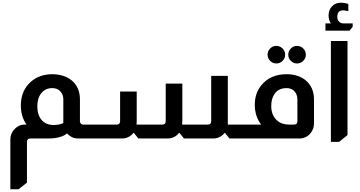

<svg xmlns="http://www.w3.org/2000/svg" viewBox="-20 -1017 2641 1410"><path d="M175 -102Q133 -160 133 -244Q134 -352 206 -416Q268 -471 361 -472Q451 -472 507 -426Q567 -376 567 -287V-127Q567 -116 574 -109Q580 -102 589 -102H599V0H555Q527 0 508 -10Q489 -19 472 -37Q450 -19 423 -12Q387 0 335 0H203Q178 0 178 25V324L116 373H56V8Q56 -35 85 -67Q118 -102 158 -102ZM445 -287Q445 -323 423 -346Q401 -370 364 -370Q314 -370 284 -333.5Q254 -297 254 -237Q254 -172 286 -135.5Q318 -99 375 -99Q413 -99 445 -113Z M1653 -460V-133V-102H1704V0H1665L1632 -41H1630Q1596 0 1545 0H1331L1298 -41H1295Q1262 0 1211 0H996L963 -41H960Q927 0 876 0H592V-102H837Q862 -102 862 -127V-345H984V-133Q984 -112 983 -102H1172Q1197 -102 1197 -127V-403H1319V-136Q1319 -130 1318 -118Q1318 -107 1318 -102H1506Q1531 -102 1531 -127V-460Z M2009 -680Q2036 -680 2055 -661Q2074 -642 2074 -615Q2074 -589 2055 -570Q2036 -551 2009 -551Q1983 -551 1964 -570Q1945 -589 1945 -615Q1945 -642 1964 -661Q1983 -680 2009 -680ZM2161 -680Q2188 -680 2207 -661Q2226 -642 2226 -615Q2226 -589 2207 -570Q2188 -551 2161 -551Q2135 -551 2116 -570Q2097 -589 2097 -615Q2097 -642 2116 -661Q2135 -680 2161 -680ZM1898 -102Q1875 -131 1862 -171Q1851 -209 1851 -247Q1851 -335 1902 -394Q1967 -472 2085 -472Q2169 -472 2225 -427Q2286 -375 2286 -287V-110Q2286 -69 2259 -37Q2227 0 2178 0H1697V-102ZM2164 -287Q2164 -328 2136 -353Q2114 -370 2085 -370Q2020 -370 1991 -319Q1972 -287 1972 -238Q1972 -171 2014 -133Q2048 -102 2103 -102H2139Q2164 -102 2164 -127Z M2410 -845Q2393 -871 2393 -903Q2393 -944 2418 -970.5Q2443 -997 2482 -997Q2510 -997 2538 -988V-935Q2513 -941 2500 -941Q2457 -941 2457 -893Q2457 -873 2467 -862Q2479 -845 2503 -845H2570V-820L2547 -792H2370V-845ZM2532 -716V-25L2470 25H2410V-716Z"/></svg>

Font: Almarai Bold
Style: Regular
Weight: 700
Designer: Boutros International 2019
Foundry: Created by Boutros International 2019
Version: Version 1.10